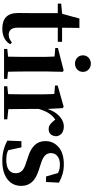

<svg xmlns="http://www.w3.org/2000/svg" viewBox="437 -1278 858 1773"><g transform="rotate(90 866.5 -392.0)"><path d="M169.4 -496.1V-535.7H366.2V-496.1ZM245.1 16.2Q173.7 16.2 137.1 -19.3Q100.5 -54.8 100.5 -131.7Q100.5 -159.8 101 -182.4Q101.5 -205 101.5 -234.7V-496.1H14V-527.5L123.7 -538L105.1 -525.2L151.5 -695.8H238.3L236.2 -519.3V-508.7V-123.8Q236.2 -81.6 253.7 -62.3Q271.2 -43 302.3 -43Q322.4 -43 338 -50.4Q353.7 -57.9 373.7 -72.5L389.2 -56Q367.7 -21.1 332.3 -2.5Q296.9 16.2 245.1 16.2Z M432.2 0V-29.9L538.8 -40.2H600.8L708.8 -29.9V0ZM502.6 0Q503.6 -25.5 504.3 -67.4Q504.9 -109.4 505.4 -154.8Q505.9 -200.3 505.9 -234.8V-308Q505.9 -358.3 505.3 -394.3Q504.6 -430.4 502.6 -466.2L423.5 -472.9V-497.4L631.1 -550.4L643.8 -541.7L640.4 -387.9V-234.8Q640.4 -200.3 640.9 -154.8Q641.4 -109.4 642.2 -67.4Q643.1 -25.5 644.1 0ZM567.8 -655Q536.6 -655 514 -675.4Q491.5 -695.9 491.5 -728.8Q491.5 -760.3 514 -780.9Q536.6 -801.4 567.8 -801.4Q599.5 -801.4 621.9 -780.9Q644.3 -760.3 644.3 -728.8Q644.3 -695.9 621.9 -675.4Q599.5 -655 567.8 -655Z M777.2 0V-29.9L885.3 -41.2H971.8L1082.2 -29.9V0ZM848.2 0Q849.9 -25.5 850.4 -67.4Q850.9 -109.4 851.4 -154.8Q851.9 -200.3 851.9 -234.8V-310.2Q851.9 -360.7 851 -394.1Q850.2 -427.5 848.2 -463.8L770.1 -470.7V-495.2L966.2 -550.4L979.2 -541.7L986.6 -398.7V-397.7V-234.8Q986.6 -200.3 987.1 -154.8Q987.6 -109.4 988.1 -67.4Q988.6 -25.5 989.6 0ZM986.4 -320.2 953.3 -380.9H980.4Q995 -435.6 1021.6 -473.9Q1048.3 -512.2 1081.4 -532.1Q1114.5 -551.9 1147.6 -551.9Q1181.2 -551.9 1206.4 -536.8Q1231.7 -521.7 1238.7 -484.5Q1237.9 -453.2 1222.2 -432.6Q1206.4 -411.9 1172.2 -411.9Q1147.5 -411.9 1129.2 -425.8Q1111 -439.6 1091.8 -464.4L1068.8 -490.9L1105.4 -485.1Q1062.5 -463.1 1034.2 -424.7Q1005.9 -386.2 986.4 -320.2Z M1466.3 16.2Q1411.6 16.2 1366.7 4.5Q1321.8 -7.2 1278.9 -30.3L1284.2 -160.4H1341.1L1371.6 -20.6L1323.6 -26V-62Q1355.7 -41.1 1385.9 -30.7Q1416.2 -20.4 1456.8 -20.4Q1517.1 -20.4 1548.7 -43Q1580.2 -65.7 1580.2 -107.2Q1580.2 -140.9 1559.7 -164Q1539.1 -187.1 1478.5 -204.9L1422.7 -223.9Q1357.9 -244.5 1320.7 -282.6Q1283.5 -320.7 1283.5 -382Q1283.5 -455.6 1339.2 -503.8Q1394.9 -551.9 1498.2 -551.9Q1546.5 -551.9 1585.9 -540.7Q1625.2 -529.5 1667.1 -507.2L1661.1 -387.7H1610.1L1571.6 -521.5L1614 -507.8V-477Q1583.7 -497.5 1559.1 -506.7Q1534.5 -515.8 1500.8 -515.8Q1451 -515.8 1422.6 -493.1Q1394.2 -470.4 1394.2 -431.8Q1394.2 -401.6 1415.6 -379.1Q1436.9 -356.6 1493.8 -339.1L1549.9 -321.1Q1627.8 -296.3 1662.4 -256.6Q1697.1 -217 1697.1 -158.3Q1697.1 -105.4 1669.8 -66.1Q1642.4 -26.7 1591 -5.3Q1539.6 16.2 1466.3 16.2Z"/></g></svg>

Font: Noto Serif TC
Style: Regular
Weight: 200
Designer: Ryoko NISHIZUKA 西塚涼子 (kana & ideographs); Frank Grießhammer (Latin, Greek & Cyrillic); Wenlong ZHANG 张文龙 (bopomofo); San
Foundry: Adobe
Version: Version 2.001;hotconv 1.1.0;makeotfexe 2.6.0